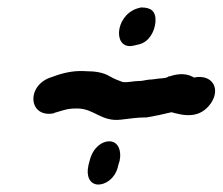

<svg xmlns="http://www.w3.org/2000/svg" viewBox="-20 -565 597 515"><path d="M121 -359C49 -339 55 -248 124 -261L125 -262L142 -267C159 -272 165 -274 187 -274C233 -274 251 -238 304 -244C329 -247 349 -250 370 -250H373C396 -254 416 -258 440 -264C469 -256 516 -243 547 -290C572 -329 548 -367 500 -357L497 -359C474 -371 449 -365 434 -360H432C426 -354 412 -356 389 -352C376 -352 363 -348 358 -348C337 -348 323 -343 309 -345C298 -349 287 -353 275 -360C257 -371 234 -374 211 -374C184 -376 159 -372 132 -363ZM217 -120C211 -94 220 -70 244 -70C260 -70 286 -82 296 -116V-117C297 -122 299 -127 301 -134V-135C306 -157 299 -186 273 -186C254 -186 230 -170 221 -136L217 -121ZM347 -542C286 -521 283 -428 340 -443L353 -446C381 -453 395 -482 397 -506C399 -535 385 -545 359 -545H358Z"/></svg>

Font: Stray Cat
Style: ExBlkCnObl
Weight: 1000
Version: Version 1.0